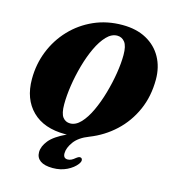

<svg xmlns="http://www.w3.org/2000/svg" viewBox="-134 -822 1035 1161"><g transform="rotate(15 384.0 -241.5)"><path d="M489 -714Q576.5 -714 639.2 -679.8Q702 -645.5 735.2 -585.2Q768.5 -525 768.5 -447.5Q768.5 -342 730.2 -255.8Q692 -169.5 624.5 -106.8Q557 -44 469 -9.5Q406.5 14.5 378.2 53.5Q350 92.5 350 126Q350 157.5 377.5 157.5Q389.5 157.5 401 151.8Q412.5 146 424 136Q432.5 129.5 439.2 126.5Q446 123.5 453 126Q460 128.5 461.8 138.5Q463.5 148.5 452 164.5Q431 192.5 391.8 211.8Q352.5 231 303.5 231Q251.5 231 225.5 212.2Q199.5 193.5 199.5 159.5Q199.5 122.5 230 85Q260.5 47.5 334.5 13Q329 13.5 323.5 13.5Q190.5 13.5 117 -59Q43.5 -131.5 43.5 -257Q43.5 -350 76.5 -432.5Q109.5 -515 169.5 -578.2Q229.5 -641.5 310.8 -677.8Q392 -714 489 -714ZM271.5 -160Q271.5 -102.5 289 -79.8Q306.5 -57 335.5 -57Q370.5 -57 401.8 -90.2Q433 -123.5 458.2 -177.8Q483.5 -232 502 -296.8Q520.5 -361.5 530.8 -425.2Q541 -489 541 -540Q541 -596.5 522.5 -620Q504 -643.5 475 -643.5Q439.5 -643.5 408.5 -611Q377.5 -578.5 352.2 -524.8Q327 -471 309 -406.8Q291 -342.5 281.2 -278Q271.5 -213.5 271.5 -160Z"/></g></svg>

Font: Fraunces 72pt S050 Black
Style: Italic
Weight: 900
Italic angle: -16°
Version: Version 1.000; ttfautohint (v1.8.3)